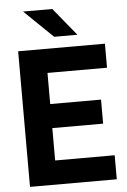

<svg xmlns="http://www.w3.org/2000/svg" viewBox="-60 -939 652 987"><g transform="rotate(-5 266.0 -445.5)"><path d="M248 -896 365.2 -752.9H245.1L97.2 -896ZM194.8 -410.2H457V-286.1H194.8V-119.1H502V4.9H54.2V-694.8H502V-570.8H194.8Z"/></g></svg>

Font: D-DIN-PRO ExtraBold
Style: Bold
Weight: 800
Designer: Charles Nix
Foundry: CyberFei
Version: Version 1.000;hotconv 1.0.109;makeotfexe 2.5.65596